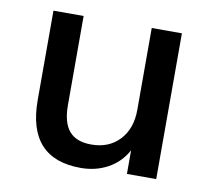

<svg xmlns="http://www.w3.org/2000/svg" viewBox="-62 -557 693 633"><g transform="rotate(10 284.5 -240.5)"><path d="M498 -488V0H400V-79Q377 -37 336.5 -15Q296 7 246 7Q68 7 68 -189V-488H169V-190Q169 -131 193 -103Q217 -75 267 -75Q326 -75 361.5 -113Q397 -151 397 -214V-488Z"/></g></svg>

Font: wassup Sans
Style: Medium
Weight: 600
Version: Version 2.001